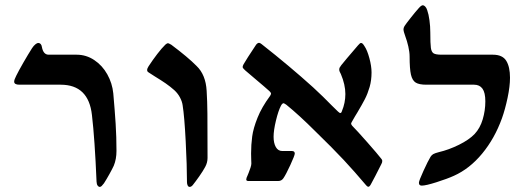

<svg xmlns="http://www.w3.org/2000/svg" viewBox="-20 -692 2027 734"><path d="M54.2 -368.2Q34.2 -368.2 34.2 -379.9Q34.2 -387.2 42 -402.3Q50.8 -420.4 69.3 -452.6Q87.9 -484.9 102.5 -507.8Q108.9 -517.6 115.5 -522.7Q122.1 -527.8 126 -527.8Q131.8 -527.8 135.5 -523.7Q139.2 -519.5 140.1 -512.7Q145.5 -482.9 166 -482.9H272.9Q309.6 -482.9 340.3 -462.4Q371.1 -441.9 390.1 -408Q409.2 -374 413.1 -335Q418.9 -269.5 422.1 -219Q425.3 -168.5 425.3 -115.2Q425.3 -83.5 415 -58.6Q409.7 -46.9 398.4 -26.6Q387.2 -6.3 377.4 8.8Q372.1 15.6 368.7 19Q365.2 22.5 361.3 22.5Q356.9 22.5 353.3 17.6Q349.6 12.7 349.1 2.4Q342.3 -160.6 331.5 -252Q318.8 -368.2 211.9 -368.2Z M694.8 4.4Q694.8 -58.1 689.9 -152.1Q685.1 -246.1 678.2 -289.6Q676.3 -303.7 668.2 -319.1Q660.2 -334.5 646.5 -347.2Q631.3 -360.8 613.3 -373.3Q595.2 -385.7 571.8 -399.9Q554.7 -410.6 551.3 -413.1Q546.4 -416 544.4 -418.2Q542.5 -420.4 542.5 -424.3Q542.5 -430.2 547.9 -438.5Q563.5 -462.4 581.1 -485.4Q598.6 -508.3 612.3 -521.5Q618.7 -526.9 622.1 -526.9Q624.5 -526.9 634.8 -521Q698.2 -473.6 731.4 -439.9Q766.6 -406.2 770 -344.7Q772.5 -304.7 772.9 -256.8Q773.4 -209 773.4 -88.4Q773.4 -70.3 764.6 -54.2Q756.3 -38.6 741.7 -17.8Q727.1 2.9 717.3 15.1Q711.4 22.5 705.1 22.5Q700.2 22.5 697.5 17.1Q694.8 11.7 694.8 4.4Z M1012.7 -325.7Q1016.1 -331.5 1016.1 -334Q1016.1 -335.9 1014.2 -338.9Q1012.2 -341.8 1009.8 -343.8Q997.1 -355.5 953.6 -392.1Q952.6 -392.6 918 -422.4Q915 -425.3 912.8 -427.5Q910.6 -429.7 909.2 -431.6Q907.7 -433.6 907.7 -436Q907.7 -438 908.4 -440.2Q909.2 -442.4 911.1 -446.3Q921.9 -465.3 959 -521Q964.8 -528.3 970.7 -528.3Q972.2 -528.3 975.3 -526.6Q978.5 -524.9 980 -523.4Q1086.4 -439.9 1177.2 -357.9Q1216.3 -321.8 1249 -288.1Q1269 -268.1 1271.5 -266.1Q1278.3 -259.8 1280.3 -259.8Q1285.2 -259.8 1287.1 -267.1Q1300.3 -298.8 1300.3 -332.5Q1300.3 -368.2 1283.2 -408.7Q1281.7 -412.1 1279.3 -416.5Q1276.9 -420.9 1276.9 -425.3Q1276.9 -430.2 1278.3 -433.3Q1279.8 -436.5 1284.7 -442.9Q1296.9 -458.5 1348.6 -518.6Q1356.4 -527.8 1359.9 -527.8Q1363.3 -527.8 1366.2 -525.1Q1369.1 -522.5 1373 -516.1Q1383.8 -500.5 1392.1 -469.7Q1400.4 -439 1400.4 -415Q1400.4 -385.3 1393.1 -359.6Q1385.7 -334 1375 -313.2Q1364.3 -292.5 1345.7 -261.2Q1341.8 -254.9 1337.2 -247.3Q1332.5 -239.7 1327.6 -230.5Q1326.2 -228 1324.2 -224.6Q1322.3 -221.2 1322.3 -218.8Q1322.3 -217.3 1323.7 -215.1Q1325.2 -212.9 1326.7 -210.9Q1343.8 -193.8 1384 -148.2Q1424.3 -102.5 1437 -85.9Q1441.4 -81.1 1441.4 -77.1Q1441.4 -70.8 1438 -64.9Q1412.1 -13.2 1397.5 13.2Q1392.6 22 1388.2 22Q1385.7 22 1383.3 19.8Q1380.9 17.6 1379.9 16.6Q1335.4 -36.1 1294.2 -80.3Q1252.9 -124.5 1185.1 -190.4Q1124 -251.5 1074.7 -291.5Q1071.3 -293.9 1068.6 -295.4Q1065.9 -296.9 1064.5 -297.4Q1059.1 -297.4 1054.2 -288.1Q1043.9 -268.6 1034.9 -231Q1025.9 -193.4 1025.9 -169.4Q1025.9 -145 1034.4 -129.9Q1043 -114.7 1059.1 -114.7H1095.7Q1106.9 -114.7 1106.9 -105Q1106.9 -98.1 1090.1 -61.5Q1073.2 -24.9 1063.5 -10.7Q1056.2 0 1043.5 0H929.7Q921.4 0 921.4 -5.9Q921.4 -11.2 926.3 -21L930.7 -31.7Q934.6 -41 937.7 -51Q940.9 -61 940.9 -66.9Q940.9 -71.3 940.4 -81.3Q939.9 -91.3 939.9 -105Q939.9 -139.2 944.1 -170.2Q948.2 -201.2 964.4 -241.7Q980.5 -282.2 1012.7 -325.7Z M1794.4 -179.7Q1815.4 -202.1 1825.4 -235.8Q1835.4 -269.5 1835.4 -304.7Q1835.4 -337.9 1824.5 -353Q1813.5 -368.2 1792.5 -368.2H1609.9Q1582.5 -368.2 1569.3 -376.2Q1556.2 -384.3 1551 -406.7Q1545.9 -429.2 1545.9 -476.1Q1545.9 -492.7 1541 -514.2Q1536.1 -535.6 1529.3 -553.7Q1522.5 -571.8 1522.5 -580.1Q1522.5 -585.4 1526.4 -592.3Q1531.7 -600.6 1549.8 -623.5Q1567.9 -646.5 1580.6 -660.6Q1590.3 -671.9 1596.7 -671.9Q1600.6 -671.9 1605.5 -667Q1610.4 -662.1 1613.3 -652.8Q1618.7 -637.7 1621.8 -614.5Q1625 -591.3 1625 -567.9Q1625 -524.9 1627.2 -509Q1629.4 -493.2 1637.7 -488Q1646 -482.9 1668.5 -482.9H1864.3Q1900.9 -482.9 1915.3 -459.7Q1929.7 -436.5 1929.7 -395Q1929.7 -361.8 1920.4 -317.9Q1911.1 -273.9 1898.9 -239.7Q1871.1 -162.6 1823.2 -104.7Q1775.4 -46.9 1715.3 -20Q1689.5 -8.3 1648.7 4.6Q1607.9 17.6 1592.3 17.6Q1581.5 17.6 1581.5 6.8Q1581.5 -1 1598.9 -38.8Q1616.2 -76.7 1626 -92.8Q1630.4 -99.6 1636.5 -103Q1642.6 -106.4 1657.7 -110.4Q1695.3 -119.1 1734.4 -138.4Q1773.4 -157.7 1794.4 -179.7Z"/></svg>

Font: David Libre Medium
Style: Regular
Weight: 500
Version: Version 1.000